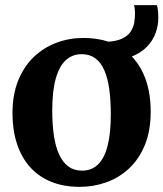

<svg xmlns="http://www.w3.org/2000/svg" viewBox="-20 -715 635 746"><path d="M28.5 -275Q28.5 -348 51 -403Q73.5 -458 112.2 -494.5Q151 -531 200.2 -549.2Q249.5 -567.5 303.5 -567.5Q388 -567.5 446.2 -532.2Q504.5 -497 535 -433Q565.5 -369 565.5 -281.5Q565.5 -207 543 -152Q520.5 -97 481.8 -60.8Q443 -24.5 393.5 -6.8Q344 11 290 11Q227 11 178.2 -9Q129.5 -29 96.2 -66.5Q63 -104 45.8 -156.8Q28.5 -209.5 28.5 -275ZM299 -52Q335.5 -52 360.2 -75.5Q385 -99 397.8 -147.5Q410.5 -196 410.5 -271Q410.5 -325.5 404.5 -368.8Q398.5 -412 385.2 -442.2Q372 -472.5 350.2 -488.5Q328.5 -504.5 297.5 -504.5Q261 -504.5 235.5 -481Q210 -457.5 196.5 -409.2Q183 -361 183 -285.5Q183 -231 189.5 -187.5Q196 -144 210 -114Q224 -84 245.8 -68Q267.5 -52 299 -52ZM394.5 -479.5 389.5 -552.5Q430.5 -553.5 454 -564.8Q477.5 -576 488.2 -593Q499 -610 501.8 -628.8Q504.5 -647.5 504.5 -663.5Q504.5 -673.5 503.5 -681.8Q502.5 -690 501 -695H589.5Q591.5 -690 593.2 -677.8Q595 -665.5 595 -645Q595 -616.5 584.8 -587.2Q574.5 -558 551 -533.5Q527.5 -509 489.2 -494.2Q451 -479.5 394.5 -479.5Z"/></svg>

Font: Merriweather 24pt
Style: Bold
Weight: 700
Designer: Eben Sorkin
Foundry: Eben Sorkin
Version: Version 2.100